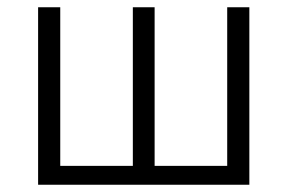

<svg xmlns="http://www.w3.org/2000/svg" viewBox="-20 -509 792 529"><path d="M85 0V-489H146V-52H346V-489H406V-52H606V-489H667V0Z"/></svg>

Font: Nunito Sans 10pt SemiCondensed Light
Style: Regular
Weight: 300
Width: 4
Designer: Vernon Adams
Foundry: Vernon Adams
Version: Version 3.101;gftools[0.9.27]